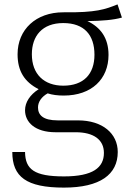

<svg xmlns="http://www.w3.org/2000/svg" viewBox="-20 -633 586 874"><path d="M515 -613C460 -591 419 -575 268 -577C144 -577 60 -499 60 -386C60 -310 91 -260 156 -227C117 -202 94 -168 94 -131C94 -77 139 -31 233 -31H325C405 -31 453 2 453 63C453 130 403 170 271 170C136 170 95 138 94 59H36C36 172 100 221 271 221C436 221 516 161 516 59C516 -25 447 -85 335 -85H243C175 -85 153 -110 153 -144C153 -170 170 -193 197 -208C218 -201 243 -198 270 -198C397 -198 474 -273 474 -383C474 -461 437 -509 378 -537C446 -538 496 -542 535 -553ZM268 -528C364 -528 410 -473 410 -384C410 -295 360 -243 268 -243C181 -243 125 -295 125 -386C125 -469 172 -528 268 -528Z"/></svg>

Font: Glow Sans SC Normal
Style: Regular
Weight: 400
Designer: Ryoko NISHIZUKA (kana, bopomofo & ideographs); Paul D. Hunt (Latin, Greek & Cyrillic); Sandoll Communications, Soo-young
Version: Version 0.93